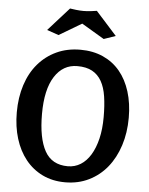

<svg xmlns="http://www.w3.org/2000/svg" viewBox="-61 -980 809 1042"><g transform="rotate(5 343.0 -459.0)"><path d="M345 -622Q267 -622 221.5 -551Q176 -480 176 -347Q176 -215 214.5 -145.5Q253 -76 340 -76Q378 -76 409.5 -95.5Q441 -115 463.5 -152Q486 -189 498.5 -241Q511 -293 511 -359Q511 -422 503.5 -471Q496 -520 477 -553.5Q458 -587 426 -604.5Q394 -622 345 -622ZM39 -344Q39 -425 61 -493Q83 -561 124.5 -609.5Q166 -658 224 -685Q282 -712 354 -712Q423 -712 477.5 -687.5Q532 -663 569.5 -618Q607 -573 627 -509Q647 -445 647 -367Q647 -285 624.5 -215.5Q602 -146 561 -95.5Q520 -45 462 -16.5Q404 12 333 12Q264 12 209.5 -14.5Q155 -41 117 -88.5Q79 -136 59 -201Q39 -266 39 -344ZM278 -930Q289 -928 311 -925.5Q333 -923 351 -923Q369 -923 391 -925.5Q413 -928 424 -930L538 -803L474 -781L351 -854L228 -781L164 -803Z"/></g></svg>

Font: Cantora One
Style: Regular
Weight: 400
Designer: Pablo Impallari, Rodrigo Fuenzalida
Foundry: Pablo Impallari
Version: Version 1.002; ttfautohint (v0.8) -G 200 -r 50